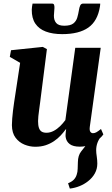

<svg xmlns="http://www.w3.org/2000/svg" viewBox="-20 -828 640 1097"><path d="M379 249.5 369 219Q391 210 402.2 198Q413.5 186 418.5 169Q423.5 154.5 423.8 136.5Q424 118.5 425 98.5Q425.5 60 443.8 37.2Q462 14.5 477 -5L558 -49Q543.5 -31 536.5 -11.2Q529.5 8.5 529.5 30.5Q529.5 45 532.8 66.2Q536 87.5 536 107Q536 137 522 162.5Q508 188 483 207.5Q461.5 224.5 435 235.2Q408.5 246 379 249.5ZM181.5 10.5Q150 10.5 119.8 -1.8Q89.5 -14 69 -41Q48.5 -68 48 -113Q48 -130 49.8 -151Q51.5 -172 54.2 -195.2Q57 -218.5 60.5 -242Q64 -265.5 67.5 -288L95 -469L36 -503L43 -541L224.5 -560L248 -547.5L215 -288Q212.5 -266.5 209.5 -244.5Q206.5 -222.5 203.8 -202Q201 -181.5 199.2 -164.5Q197.5 -147.5 197.5 -136Q197.5 -112 202.5 -97.2Q207.5 -82.5 218 -76Q228.5 -69.5 245.5 -69.5Q266.5 -69.5 286.5 -80Q306.5 -90.5 323.5 -107.2Q340.5 -124 353.5 -142L410 -555H555.5L493 -103Q490.5 -84 496 -75.5Q501.5 -67 511.5 -67Q520.5 -67 530 -72Q539.5 -77 557 -91L570.5 -60Q564 -50 546 -33.5Q528 -17 500 -3.5Q472 10 436 10Q397.5 10 378 -5Q358.5 -20 355 -45.5Q354.5 -48.5 354.5 -53.5Q354.5 -58.5 355 -64.5Q355.5 -70.5 356.2 -76.8Q357 -83 358 -88.5L356 -89.5Q343 -71.5 326.5 -53.8Q310 -36 288.5 -21.5Q267 -7 240.8 1.8Q214.5 10.5 181.5 10.5ZM277 -807.5Q286.5 -807.5 289 -800.5Q291.5 -793.5 291 -782Q291 -772 289.5 -760.5Q288 -749 288 -739Q287.5 -713 300.8 -697Q314 -681 347 -681Q382.5 -681 399 -694Q415.5 -707 421.5 -727.8Q427.5 -748.5 431 -770Q433 -784.5 438 -796Q443 -807.5 455 -807.5H552.5Q552.5 -803.5 552.2 -799.8Q552 -796 551 -790.5Q538 -708 484.8 -670.5Q431.5 -633 335.5 -633Q280.5 -633 241.5 -647.8Q202.5 -662.5 181.8 -693.2Q161 -724 161.5 -772.5Q162 -781 163 -789.8Q164 -798.5 166 -807.5Z"/></svg>

Font: Merriweather 36pt ExtraBold
Style: Italic
Weight: 800
Italic angle: -7.8°
Version: Version 2.101